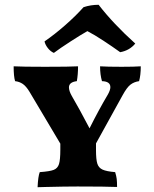

<svg xmlns="http://www.w3.org/2000/svg" viewBox="-20 -779 645 802"><path d="M568 -502Q568 -465 561 -440Q540 -437 525 -425.5Q510 -414 492 -381L381 -180V-151Q381 -113 386.5 -95.5Q392 -78 408.5 -70.5Q425 -63 461 -60Q466 -44 467.5 -31.5Q469 -19 469 2Q422 0 304 0Q252 0 172 2L137 3Q139 -42 146 -60Q188 -63 204.5 -69.5Q221 -76 226.5 -94Q232 -112 232 -154V-179L103 -396Q89 -419 75 -428.5Q61 -438 43 -440Q37 -460 37 -502Q73 -500 168 -500Q273 -500 306 -502Q306 -468 301 -440Q268 -436 268 -414Q268 -399 280 -378Q310 -327 354 -243Q393 -321 431 -385Q441 -403 441 -415Q441 -439 406 -440Q398 -467 398 -502Q427 -500 488 -500Q542 -500 568 -502ZM166 -606Q208 -635 252 -673.5Q296 -712 329 -749Q359 -759 392 -759Q453 -680 545 -597Q521 -568 482 -561Q450 -584 412 -609Q374 -634 345 -649Q320 -635 275 -606Q230 -577 205 -558Q191 -564 180 -578Q169 -592 166 -606Z"/></svg>

Font: Vollkorn SC
Style: Bold
Weight: 700
Designer: Friedrich Althausen
Foundry: Friedrich Althausen
Version: Version 4.015